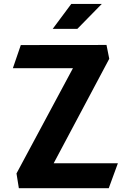

<svg xmlns="http://www.w3.org/2000/svg" viewBox="-20 -959 660 978"><path d="M86 -729.5 45.5 -611.5H351.5L64 -75.5L76 -0.5H534L580.5 -127.5H253.5L536.5 -659.5L522.5 -730ZM248.5 -812 343 -939H498.5L374 -812Z"/></svg>

Font: Monaspace Argon
Style: Bold
Weight: 700
Designer: Riley Cran & the Lettermatic Team
Foundry: Lettermatic
Version: Version 1.000 (Monaspace Argon)